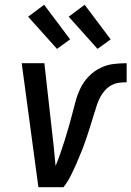

<svg xmlns="http://www.w3.org/2000/svg" viewBox="-20 -785 551 805"><path d="M141 0 71 -520H166L205 -173Q207 -152 209 -131Q211 -110 213 -89Q224 -116 233.5 -143Q243 -170 251.5 -197.5Q260 -225 268 -252.5Q276 -280 283 -307.5Q290 -335 297.5 -362.5Q305 -390 318 -416.5Q331 -443 352.5 -465Q374 -487 400.5 -500Q427 -513 455 -516.5Q483 -520 511 -520V-440Q495 -440 479 -438Q463 -436 448 -428Q433 -420 421 -407Q409 -394 401 -379Q393 -364 387.5 -348.5Q382 -333 378 -317L377 -316Q369 -289 360.5 -262Q352 -235 343 -208Q334 -181 323.5 -154.5Q313 -128 301.5 -101.5Q290 -75 277 -49Q264 -23 246 0ZM389 -580 268 -715 335 -765 444 -620ZM219 -580 98 -715 165 -765 274 -620Z"/></svg>

Font: Iosevka SS04 Medium Oblique
Style: Regular
Weight: 500
Italic angle: -9°
Monospace: yes
Designer: Belleve Invis
Foundry: Belleve Invis
Version: Version 19.0.0; ttfautohint (v1.8.4)